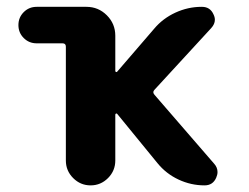

<svg xmlns="http://www.w3.org/2000/svg" viewBox="-20 -566 734 565"><path d="M173.8 -428.7Q173.8 -438.5 164.1 -438.5H87.9Q65.4 -438.5 49.8 -454.1Q34.2 -469.7 34.2 -492.2Q34.2 -514.6 49.8 -530.3Q65.4 -545.9 87.9 -545.9H234.4Q269.5 -545.9 294.4 -521Q319.3 -496.1 319.3 -460.9V-357.4Q319.3 -354.5 321.8 -354Q324.2 -353.5 325.2 -355.5L433.6 -481.4Q459 -511.7 496.1 -528.8Q533.2 -545.9 573.2 -545.9H574.2Q598.6 -545.9 608.4 -523.4Q612.3 -515.6 612.3 -507.8Q612.3 -495.1 601.6 -483.4L434.6 -301.8Q427.7 -294.9 434.6 -287.1L610.4 -84Q620.1 -73.2 620.1 -59.6Q620.1 -51.8 616.2 -43Q606.4 -20.5 582 -20.5Q542 -20.5 505.4 -37.6Q468.8 -54.7 443.4 -85.9L325.2 -230.5Q324.2 -232.4 321.8 -231.9Q319.3 -231.4 319.3 -228.5V-93.8Q319.3 -63.5 297.9 -42Q276.4 -20.5 246.6 -20.5Q216.8 -20.5 195.3 -42Q173.8 -63.5 173.8 -93.8Z"/></svg>

Font: Gen Jyuu GothicX Bold
Style: Bold
Weight: 700
Designer: Ryoko NISHIZUKA (kana &amp; ideographs); Paul D. Hunt (Latin, Greek &amp; Cyrillic); Wenlong ZHANG (bopomofo); Sandoll C
Version: Version 1.058.20140828